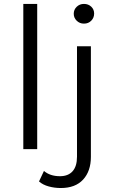

<svg xmlns="http://www.w3.org/2000/svg" viewBox="-20 -762 584 981"><path d="M99.1 0V-742H170.1V0ZM290.7 198.7Q258.4 198.7 228.7 190.5Q199 182.4 179.3 165.1L204.6 111.4Q235.8 138.3 286.3 138.3Q328.3 138.3 350.9 113Q373.4 87.7 373.4 38.9V-525.5H444.4V39.4Q444.4 112.3 404.7 155.5Q365 198.7 290.7 198.7ZM408.9 -641.3Q387 -641.3 371.9 -656.1Q356.8 -670.9 356.8 -691.7Q356.8 -712.9 371.9 -727.4Q387 -742 408.9 -742Q431.2 -742 446.1 -728Q461 -714 461 -692.8Q461 -671.5 446.4 -656.4Q431.8 -641.3 408.9 -641.3Z"/></svg>

Font: Montserrat Thin
Style: Regular
Weight: 100
Designer: Julieta Ulanovsky
Foundry: Julieta Ulanovsky
Version: Version 9.000